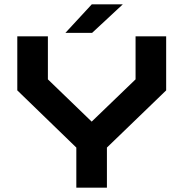

<svg xmlns="http://www.w3.org/2000/svg" viewBox="-20 -868 848 888"><path d="M333 0V-185.5L60 -450V-700H201.5V-501L404 -305.5L607 -501V-700H748.5V-450L474.5 -185.5V0ZM282.5 -716 404.5 -848H548L406 -716Z"/></svg>

Font: Tourney Expanded Black
Style: Regular
Weight: 900
Width: 7
Designer: Tyler Finck
Foundry: Etcetera Type Co
Version: Version 1.010; ttfautohint (v1.8.3)